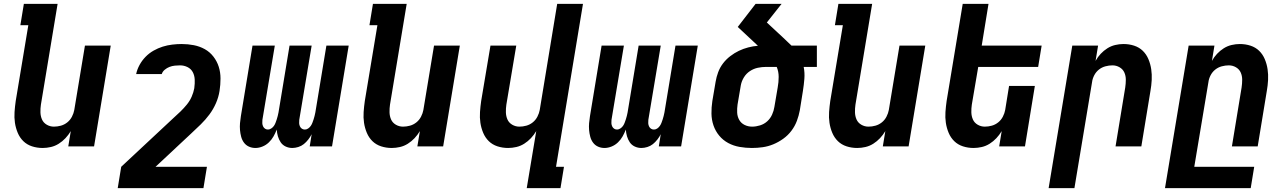

<svg xmlns="http://www.w3.org/2000/svg" viewBox="-20 -755 6640 990"><path d="M200 8Q171 8 145 -0.5Q119 -9 100.5 -27Q82 -45 71.5 -70Q61 -95 57 -122Q53 -149 55 -177.5Q57 -206 61 -234L126 -625H85L103 -735H277L191 -216Q188 -196 188.5 -176Q189 -156 196.5 -139Q204 -122 221 -112Q238 -102 258 -102Q276 -102 294 -107Q312 -112 327 -124Q342 -136 351 -153.5Q360 -171 363 -188L418 -520H551L465 0H332L345 -79Q333 -59 317.5 -42.5Q302 -26 283 -14Q264 -2 242.5 3Q221 8 200 8Z M587 215 605 105 875 -147Q893 -163 910.5 -180Q928 -197 943.5 -216Q959 -235 968.5 -257Q978 -279 982 -301V-303Q985 -324 984 -345Q983 -366 974 -383Q965 -400 947 -409Q929 -418 908 -418Q895 -418 881 -416.5Q867 -415 854 -410Q841 -405 829.5 -395.5Q818 -386 814 -373H682Q687 -397 699.5 -420Q712 -443 730.5 -462Q749 -481 772 -494Q795 -507 819 -514.5Q843 -522 868 -525Q893 -528 917 -528Q949 -528 979.5 -522Q1010 -516 1036 -501.5Q1062 -487 1080.5 -463Q1099 -439 1108 -410.5Q1117 -382 1117 -350Q1117 -318 1112 -286Q1107 -254 1093.5 -223Q1080 -192 1060 -165Q1040 -138 1015 -113.5Q990 -89 965 -66L782 105H1047L1029 215Z M1297 8Q1279 8 1263.5 1Q1248 -6 1238 -19.5Q1228 -33 1223.5 -50Q1219 -67 1217.5 -84.5Q1216 -102 1217.5 -120Q1219 -138 1222 -156L1282 -520H1397L1333 -137Q1332 -128 1332.5 -119.5Q1333 -111 1336.5 -103.5Q1340 -96 1346.5 -91.5Q1353 -87 1362 -87Q1370 -87 1378.5 -92.5Q1387 -98 1392.5 -106Q1398 -114 1401 -122.5Q1404 -131 1407 -139.5Q1410 -148 1412 -157Q1414 -166 1416 -175L1473 -520H1587L1523 -137Q1522 -128 1522.5 -119.5Q1523 -111 1526.5 -103.5Q1530 -96 1536.5 -91.5Q1543 -87 1552 -87Q1561 -87 1569 -92.5Q1577 -98 1582.5 -106Q1588 -114 1591 -122.5Q1594 -131 1597 -139.5Q1600 -148 1602 -157Q1604 -166 1606 -175L1663 -520H1778L1692 0H1577L1587 -63Q1580 -49 1569.5 -35.5Q1559 -22 1546.5 -12Q1534 -2 1518 3Q1502 8 1487 8Q1469 8 1453 0.5Q1437 -7 1427.5 -21Q1418 -35 1413 -52Q1408 -69 1407 -87Q1400 -69 1390.5 -52Q1381 -35 1366.5 -21Q1352 -7 1333.5 0.5Q1315 8 1297 8Z M2000 8Q1971 8 1945 -0.5Q1919 -9 1900.5 -27Q1882 -45 1871.5 -70Q1861 -95 1857 -122Q1853 -149 1855 -177.5Q1857 -206 1861 -234L1926 -625H1885L1903 -735H2077L1991 -216Q1988 -196 1988.5 -176Q1989 -156 1996.5 -139Q2004 -122 2021 -112Q2038 -102 2058 -102Q2076 -102 2094 -107Q2112 -112 2127 -124Q2142 -136 2151 -153.5Q2160 -171 2163 -188L2218 -520H2351L2265 0H2132L2145 -79Q2133 -59 2117.5 -42.5Q2102 -26 2083 -14Q2064 -2 2042.5 3Q2021 8 2000 8Z M2696 215 2745 -79Q2733 -59 2717.5 -42.5Q2702 -26 2683 -14Q2664 -2 2642.5 3Q2621 8 2600 8Q2571 8 2545 -0.5Q2519 -9 2500.5 -27Q2482 -45 2471.5 -70Q2461 -95 2457 -122Q2453 -149 2455 -177.5Q2457 -206 2461 -234L2509 -520H2642L2591 -216Q2588 -196 2588.5 -176Q2589 -156 2596.5 -139Q2604 -122 2621 -112Q2638 -102 2658 -102Q2676 -102 2694 -107Q2712 -112 2727 -124Q2742 -136 2751 -153.5Q2760 -171 2763 -188L2853 -735H2986L2847 105H2888L2870 215Z M3097 8Q3079 8 3063.5 1Q3048 -6 3038 -19.5Q3028 -33 3023.5 -50Q3019 -67 3017.5 -84.5Q3016 -102 3017.5 -120Q3019 -138 3022 -156L3082 -520H3197L3133 -137Q3132 -128 3132.5 -119.5Q3133 -111 3136.5 -103.5Q3140 -96 3146.5 -91.5Q3153 -87 3162 -87Q3170 -87 3178.5 -92.5Q3187 -98 3192.5 -106Q3198 -114 3201 -122.5Q3204 -131 3207 -139.5Q3210 -148 3212 -157Q3214 -166 3216 -175L3273 -520H3387L3323 -137Q3322 -128 3322.5 -119.5Q3323 -111 3326.5 -103.5Q3330 -96 3336.5 -91.5Q3343 -87 3352 -87Q3361 -87 3369 -92.5Q3377 -98 3382.5 -106Q3388 -114 3391 -122.5Q3394 -131 3397 -139.5Q3400 -148 3402 -157Q3404 -166 3406 -175L3463 -520H3578L3492 0H3377L3387 -63Q3380 -49 3369.5 -35.5Q3359 -22 3346.5 -12Q3334 -2 3318 3Q3302 8 3287 8Q3269 8 3253 0.5Q3237 -7 3227.5 -21Q3218 -35 3213 -52Q3208 -69 3207 -87Q3200 -69 3190.5 -52Q3181 -35 3166.5 -21Q3152 -7 3133.5 0.5Q3115 8 3097 8Z M3857 8Q3825 8 3793.5 2.5Q3762 -3 3735 -17.5Q3708 -32 3688.5 -55.5Q3669 -79 3659 -108Q3649 -137 3648.5 -169Q3648 -201 3653 -234L3670 -334Q3674 -358 3683 -382.5Q3692 -407 3708 -428Q3724 -449 3745.5 -465.5Q3767 -482 3790 -493Q3813 -504 3838 -510.5Q3863 -517 3888 -519L3784 -616L3876 -735H4010L3934 -639L4019 -560Q4030 -550 4040 -540Q4050 -530 4061 -520H4192V-410H4124Q4130 -380 4127.5 -348.5Q4125 -317 4120 -286L4104 -186Q4099 -159 4089 -132Q4079 -105 4061 -81Q4043 -57 4018.5 -39.5Q3994 -22 3967.5 -11Q3941 0 3913 4Q3885 8 3857 8ZM3858 -102Q3878 -102 3899 -108.5Q3920 -115 3936 -129.5Q3952 -144 3961 -164Q3970 -184 3973 -204L3990 -304Q3995 -331 3995 -358.5Q3995 -386 3985 -410H3930Q3909 -410 3887.5 -405.5Q3866 -401 3847 -388.5Q3828 -376 3816 -356.5Q3804 -337 3800 -316L3783 -216Q3780 -195 3781 -174.5Q3782 -154 3791.5 -137Q3801 -120 3819 -111Q3837 -102 3858 -102Z M4400 8Q4371 8 4345 -0.5Q4319 -9 4300.5 -27Q4282 -45 4271.5 -70Q4261 -95 4257 -122Q4253 -149 4255 -177.5Q4257 -206 4261 -234L4326 -625H4285L4303 -735H4477L4391 -216Q4388 -196 4388.5 -176Q4389 -156 4396.5 -139Q4404 -122 4421 -112Q4438 -102 4458 -102Q4476 -102 4494 -107Q4512 -112 4527 -124Q4542 -136 4551 -153.5Q4560 -171 4563 -188L4618 -520H4751L4665 0H4532L4545 -79Q4533 -59 4517.5 -42.5Q4502 -26 4483 -14Q4464 -2 4442.5 3Q4421 8 4400 8Z M5000 8Q4971 8 4945 -0.5Q4919 -9 4900.5 -27Q4882 -45 4871.5 -70Q4861 -95 4857 -122Q4853 -149 4855 -177.5Q4857 -206 4861 -234L4944 -735H5077L5042 -520H5351L5333 -410H5024L4991 -216Q4988 -196 4988.5 -176Q4989 -156 4996.5 -139Q5004 -122 5021 -112Q5038 -102 5058 -102Q5076 -102 5094 -107Q5112 -112 5127 -124Q5142 -136 5151 -153.5Q5160 -171 5163 -188L5183 -312H5316L5265 0H5132L5145 -79Q5133 -59 5117.5 -42.5Q5102 -26 5083 -14Q5064 -2 5042.5 3Q5021 8 5000 8Z M5387 215 5509 -520H5642L5629 -441Q5640 -461 5655.5 -477.5Q5671 -494 5690 -506Q5709 -518 5730.5 -523Q5752 -528 5773 -528Q5802 -528 5828 -519.5Q5854 -511 5872.5 -493Q5891 -475 5901.5 -450Q5912 -425 5916 -398Q5920 -371 5918.5 -342.5Q5917 -314 5912 -286L5865 0H5732L5782 -304Q5785 -324 5785 -344Q5785 -364 5777.5 -381Q5770 -398 5753 -408Q5736 -418 5716 -418Q5698 -418 5679.5 -413Q5661 -408 5646 -396Q5631 -384 5622 -366.5Q5613 -349 5611 -332L5520 215Z M5987 215 6109 -520H6242L6229 -441Q6240 -461 6255.5 -477.5Q6271 -494 6290 -506Q6309 -518 6330.5 -523Q6352 -528 6373 -528Q6402 -528 6428 -519.5Q6454 -511 6472.5 -493Q6491 -475 6501.5 -450Q6512 -425 6516 -398Q6520 -371 6518.5 -342.5Q6517 -314 6512 -286L6465 0H6332L6382 -304Q6385 -324 6385 -344Q6385 -364 6377.5 -381Q6370 -398 6353 -408Q6336 -418 6316 -418Q6298 -418 6279.5 -413Q6261 -408 6246 -396Q6231 -384 6222 -366.5Q6213 -349 6211 -332L6138 105H6447L6429 215Z"/></svg>

Font: Iosevka Extrabold Extended
Style: Italic
Weight: 800
Width: 7
Italic angle: -9°
Monospace: yes
Designer: Belleve Invis
Foundry: Belleve Invis
Version: Version 32.5.0; ttfautohint (v1.8.4)